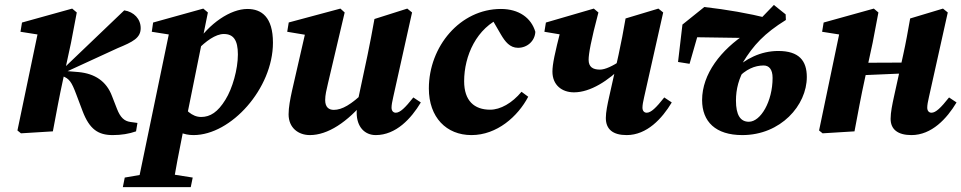

<svg xmlns="http://www.w3.org/2000/svg" viewBox="-20 -535 3916 782"><path d="M51 -3.6 65.4 8 195.3 0C209 -72.4 221.7 -142.9 237.5 -214.3L269.2 -360.7L292.7 -484.2L274 -500L69.6 -443.2L63.4 -405.6L189.9 -385.6L136.9 -414.7L51 -3.6ZM534.1 0 539.8 -34.3 510.9 -38.3C486.2 -41.8 470.2 -56.5 456.6 -91.3L436.4 -143.1C413.4 -205.1 365.3 -235.3 299.8 -241.5L244.1 -246.1L240.4 -238.3L459 -338.8C522.1 -364.8 553 -380.7 553 -420.4C553 -457.7 525.7 -486.8 486 -492.8L223.7 -242L223.1 -229.4L233.7 -225.5C262.5 -214.5 271.4 -202 290.8 -150.2L316.2 -82.9C344.7 -7.8 380.3 15.2 439.3 15.2C474.3 15.2 505.6 10 534.1 0Z M538.4 227.3H682.9C695.1 155.7 708.5 86.1 728.3 -13.3L735.2 -31.3L826.7 -484.2L808 -500L603.6 -443.2L598.2 -405.6L724.4 -385.6L671.6 -414.7L538.4 227.3ZM665.6 -30.6C695.7 1.3 729.5 15.2 768.3 15.2C921 15.2 1091.7 -174.4 1091.7 -361.1C1091.7 -465.5 1045.4 -498.5 987.7 -498.5C919.1 -498.5 831.7 -440.1 775.9 -353.6L782.6 -330.6C817.6 -367.2 858.2 -396.5 891.5 -396.5C930.2 -396.5 948.9 -372.4 948.9 -313.2C948.9 -252.8 926.8 -174.6 898.1 -128.8C867.4 -78.8 836.5 -58.6 799.3 -58.6C761.9 -58.6 732.9 -87.6 706.1 -130.3L665.6 -30.6ZM480.3 227.3H756.9L764.9 188.2L642.3 168.8H600.9L488.1 188.2L480.3 227.3Z M1242.2 15.2C1314.2 15.2 1394.9 -36.5 1470.9 -129.6L1465.1 -161.9C1410.5 -109 1373.1 -87.5 1339.5 -87.5C1319.8 -87.5 1304.4 -97.9 1304.4 -127.6C1304.4 -147.4 1309.7 -169.6 1315.8 -195.4L1383.8 -484.2L1366.5 -500L1156 -443.5L1149.8 -405.6L1246 -389.5L1227.4 -418.7L1169.2 -164.6C1161.9 -131.1 1155.4 -97.7 1155.4 -69.4C1155.4 -14.4 1195.1 15.2 1242.2 15.2ZM1510.3 15.2C1592.8 15.2 1654.5 -51.9 1694 -117.7L1663.5 -138.1C1630.1 -95.9 1609.5 -75.9 1591.9 -75.9C1582.1 -75.9 1574.7 -83.2 1574.7 -96.5C1574.7 -107 1577.2 -120.8 1581.5 -139.3L1658.3 -484.2L1638.8 -500L1505.1 -457.6C1496.2 -407.3 1486.8 -358.2 1476.7 -309.4L1442.7 -149.7C1436.6 -121.7 1432.7 -101.8 1432.7 -76.2C1432.7 -17.7 1465.9 15.2 1510.3 15.2Z M1900.2 15.2C2004.3 15.2 2089.3 -60.9 2131.4 -141L2104.1 -161.2C2065.6 -114.9 2018.1 -88.2 1976.3 -88.2C1911.8 -88.2 1870.4 -124.4 1870.4 -204.2C1870.4 -307.3 1920.7 -422.2 2026.4 -465.4L1976.4 -469.9L2020.7 -393.6C2037.3 -365.7 2056.3 -340.3 2089.8 -340.3C2128 -340.3 2158.5 -368.4 2160.4 -405.3C2143.6 -462.8 2092.7 -498.5 2020.2 -498.5C1854.1 -498.5 1726.7 -345.9 1726.7 -174.7C1726.7 -56.9 1798.1 15.2 1900.2 15.2Z M2317.8 -158.9C2384.5 -158.9 2457.8 -206.1 2519.6 -268.6L2511.3 -289.9C2474.5 -265.4 2444.7 -251.5 2423.4 -251.5C2394.3 -251.5 2377.4 -262.5 2377.4 -291.5C2377.4 -315.5 2386.7 -368.4 2417.3 -484.2L2398.5 -500L2203.4 -443.2L2197.3 -405.6L2316.5 -385.6L2264.3 -414.7C2239.8 -319.1 2230 -273.2 2230 -243.4C2230 -188.4 2268.8 -158.9 2317.8 -158.9ZM2532.3 15.2C2614.8 15.2 2676.5 -51.9 2716 -117.7L2685.5 -138.1C2652.1 -95.9 2631.5 -75.9 2613.9 -75.9C2604 -75.9 2596.7 -83.2 2596.7 -96.5C2596.7 -107 2599.2 -120.8 2603.5 -139.3L2681.1 -484.2L2661.6 -500L2527.9 -459.8C2519.1 -409.6 2510.1 -360.4 2499.3 -311.6L2461.1 -141C2454.3 -110.8 2447.5 -78 2447.5 -54.6C2447.5 -8.3 2476.4 15.2 2532.3 15.2Z M3003.3 15.2C3159.9 15.2 3266.1 -106 3266.1 -221.3C3266.1 -287.9 3234.2 -327.4 3150 -327.4C3078.1 -327.4 3015.6 -295.2 2966.9 -248.6L2982.2 -214.9C3018.2 -253.3 3054.3 -268.3 3090.3 -268.3C3112 -268.3 3126.7 -252.8 3126.7 -217.7C3126.7 -122.2 3078.3 -39.1 3030 -39.1C2995.1 -39.1 2977.5 -67.2 2977.5 -125.3C2977.5 -171.8 2988.9 -217.2 3016 -260.5L3004.8 -279.3C3049.3 -351.9 3092.7 -398.7 3180.8 -453.6L3179.9 -476.5L3131.9 -514.8L3021.8 -400.5C2916 -332.2 2839.6 -233.4 2839.6 -127.5C2839.6 -39.4 2894.7 15.2 3003.3 15.2ZM2741.6 -282.6 2788.5 -275.1 2834.7 -436.1 2776.2 -383.9 3027.6 -380.2 3112.9 -459.7C3026.2 -481.2 2941.6 -495.8 2848.7 -506.5L2759.5 -434.9L2741.6 -282.6Z M3330.4 8 3460.3 0C3474 -72.4 3486.7 -142.9 3502.5 -214.3L3534.2 -360.7L3557.7 -484.2L3539 -500L3334.6 -443.2L3328.4 -405.6L3454.9 -385.6L3401.9 -414.7L3316 -3.6L3330.4 8ZM3408.2 -225.1 3725.1 -238.7V-280.4L3408.2 -279V-225.1ZM3692.2 15.2C3774.7 15.2 3836.4 -51.9 3875.9 -117.7L3845.4 -138.1C3812 -95.9 3791.4 -75.9 3773.8 -75.9C3763.9 -75.9 3756.6 -83.2 3756.6 -96.5C3756.6 -107 3759.1 -120.8 3763.4 -139.3L3840.2 -484.2L3820.7 -500L3687 -459.8C3678.1 -409.6 3669.5 -360.4 3658.6 -311.6L3621 -141C3614.5 -110.8 3607.4 -78 3607.4 -51C3607.4 -8.3 3636.3 15.2 3692.2 15.2Z"/></svg>

Font: Source Serif Variable
Style: Italic
Weight: 389
Italic angle: -12°
Designer: Frank Grießhammer
Foundry: Adobe Systems Incorporated
Version: Version 3.001;hotconv 1.0.111;makeotfexe 2.5.65597